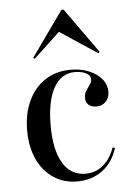

<svg xmlns="http://www.w3.org/2000/svg" viewBox="-50 -703 516 753"><g transform="rotate(-5 207.5 -327.0)"><path d="M224.2 11.3Q171 11.3 130.6 -15.7Q90.3 -42.7 67.7 -91.1Q45.2 -139.5 45.2 -204.8Q45.2 -271 69 -321.4Q92.7 -371.8 135.5 -399.6Q178.2 -427.4 235.5 -427.4Q275 -427.4 306.9 -414.5Q338.7 -401.6 357.3 -379.4Q375.8 -357.3 375.8 -329Q375.8 -304.8 361.3 -289.9Q346.8 -275 324.2 -275Q304.8 -275 293.5 -285.1Q282.3 -295.2 282.3 -311.3Q282.3 -328.2 289.9 -340.3Q297.6 -352.4 305.2 -362.5Q312.9 -372.6 312.9 -383.9Q312.9 -398.4 295.2 -407.7Q277.4 -416.9 250.8 -416.9Q197.6 -416.9 168.1 -364.5Q138.7 -312.1 138.7 -216.1Q138.7 -120.2 169.8 -68.1Q200.8 -16.1 258.9 -16.1Q298.4 -16.1 327.8 -40.3Q357.3 -64.5 373.4 -109.7L382.3 -106.5Q365.3 -50.8 323.4 -19.8Q281.5 11.3 224.2 11.3ZM99.2 -482.3 93.5 -486.3 220.2 -664.5H229L355.6 -487.1L350 -482.3L187.9 -589.5H213.7Z"/></g></svg>

Font: Playfair 144pt SemiCondensed Medium
Style: Regular
Weight: 500
Width: 4
Designer: Claus Eggers Sørensen
Foundry: Claus Eggers Sørensen
Version: Version 2.203